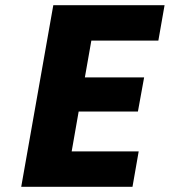

<svg xmlns="http://www.w3.org/2000/svg" viewBox="-20 -722 656 742"><path d="M333 -565 308 -423H537L513 -291H284L257 -137H516L492 0H62L186 -702H616L592 -565Z"/></svg>

Font: Fz Poppins
Style: Bold Italic
Weight: 700
Italic angle: -10°
Designer: Ninad Kale (Devanagari), Jonny Pinhorn (Latin)
Foundry: Indian Type Foundry
Version: Vit hóa bi Vntype.Com & FontZin.Com